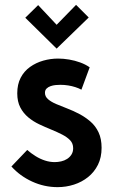

<svg xmlns="http://www.w3.org/2000/svg" viewBox="-20 -755 467 790"><path d="M345 -683 293 -735 213 -653 137 -734 84 -682 213 -555ZM315 -386 349 -478Q332 -490 310 -498Q288 -506 264.5 -510Q241 -514 219 -514Q188 -514 158 -505.5Q128 -497 103.5 -479.5Q79 -462 65 -435Q51 -408 51 -371Q51 -337 63.5 -313Q76 -289 96.5 -272Q117 -255 141.5 -243.5Q166 -232 190.5 -222Q215 -212 235.5 -201.5Q256 -191 268.5 -178Q281 -165 281 -145Q281 -130 274 -119Q267 -108 256 -101Q245 -94 231.5 -91Q218 -88 205 -88Q185 -88 165 -94.5Q145 -101 126.5 -112.5Q108 -124 92 -138L27 -70Q62 -31 112 -8Q162 15 217 15Q252 15 284.5 4.5Q317 -6 342.5 -26.5Q368 -47 383 -77Q398 -107 398 -147Q398 -184 385.5 -210.5Q373 -237 352 -255Q331 -273 306.5 -286Q282 -299 257 -308.5Q232 -318 211 -327Q190 -336 177.5 -347Q165 -358 165 -373Q165 -384 171.5 -390.5Q178 -397 188 -400.5Q198 -404 208.5 -405Q219 -406 228 -406Q245 -406 260.5 -403.5Q276 -401 290 -396.5Q304 -392 315 -386Z"/></svg>

Font: Advent Pro
Style: Regular
Weight: 400
Designer: VivaRado, Andreas Kalpakidis
Foundry: VivaRado, Andreas Kalpakidis
Version: Version 3.000